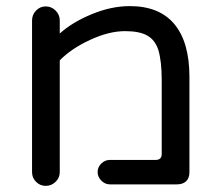

<svg xmlns="http://www.w3.org/2000/svg" viewBox="-20 -603 718 629"><path d="M85 -39.1V-536.1Q85 -554.7 98.1 -568.4Q111.3 -582 129.9 -582Q148.4 -582 162.1 -568.4Q175.8 -554.7 175.8 -536.1V-493.2Q216.8 -530.3 280.8 -556.6Q344.7 -583 405.3 -583Q502 -583 551.3 -523.9Q600.6 -464.8 600.6 -350.6V-39.1Q600.6 -19.5 589.8 -9.3Q579.1 1 559.6 1H339.8Q324.2 1 312 -11.2Q299.8 -23.4 299.8 -39.1Q299.8 -55.7 312 -67.4Q324.2 -79.1 339.8 -79.1H490.2Q509.8 -79.1 509.8 -98.6V-340.8Q509.8 -401.4 499 -438.5Q488.3 -471.7 462.9 -486.3Q437.5 -501 389.6 -501Q336.9 -501 274.9 -472.2Q212.9 -443.4 175.8 -405.3V-39.1Q175.8 -20.5 162.1 -7.3Q148.4 5.9 129.9 5.9Q111.3 5.9 98.1 -7.3Q85 -20.5 85 -39.1Z"/></svg>

Font: jf-openhuninn-2.0
Style: Regular
Weight: 400
Designer: [Kosugi Maru]
Designed by MOTOYA      

[Varela Round]
Joe Prince (Latin component); Avraham Cornfeld (Hebrew component)
Foundry: justfont CO.,LTD.
Version: 2.0